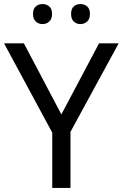

<svg xmlns="http://www.w3.org/2000/svg" viewBox="-20 -928 606 948"><path d="M283 -363 469 -714H566L328 -277V0H238V-273L0 -714H98ZM143 -859Q143 -885 157 -896.5Q171 -908 190 -908Q209 -908 223 -896.5Q237 -885 237 -859Q237 -834 223 -821.5Q209 -809 190 -809Q171 -809 157 -821.5Q143 -834 143 -859ZM331 -859Q331 -885 344.5 -896.5Q358 -908 377 -908Q396 -908 410 -896.5Q424 -885 424 -859Q424 -834 410 -821.5Q396 -809 377 -809Q358 -809 344.5 -821.5Q331 -834 331 -859Z"/></svg>

Font: Noto Sans Nabataean
Style: Regular
Weight: 400
Designer: Monotype Design Team
Foundry: Monotype Imaging Inc.
Version: Version 2.001; ttfautohint (v1.8.4.7-5d5b)